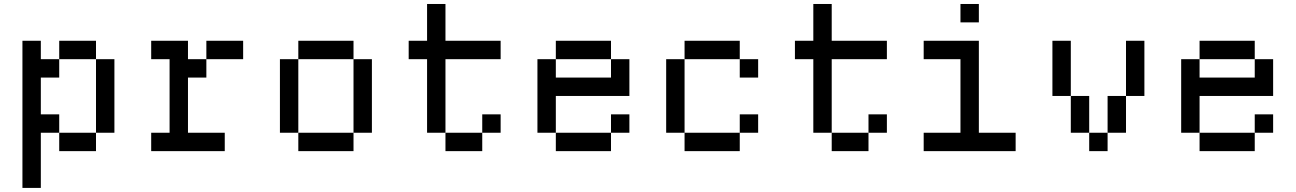

<svg xmlns="http://www.w3.org/2000/svg" viewBox="-20 -747 6404 949"><path d="M90.9 -545.5V181.8H181.8V-90.9H272.7V-181.8H181.8V-363.6H272.7V-454.5H181.8V-545.5ZM272.7 -545.5V-454.5H454.5V-545.5ZM454.5 -454.5V-90.9H545.5V-454.5ZM272.7 -90.9V0H454.5V-90.9Z M909.1 -545.5H727.3V-454.5H818.2V-90.9H727.3V0H1090.9V-90.9H909.1V-363.6H1000V-454.5H909.1ZM1181.8 -545.5H1000V-454.5H1181.8Z M1454.5 -545.5V-454.5H1727.3V-545.5ZM1727.3 -454.5V-90.9H1818.2V-454.5ZM1363.6 -454.5V-90.9H1454.5V-454.5ZM1454.5 -90.9V0H1727.3V-90.9Z M2090.9 -727.3V-545.5H2000V-454.5H2090.9V-90.9H2181.8V-454.5H2454.5V-545.5H2181.8V-727.3ZM2181.8 -90.9V0H2363.6V-90.9ZM2363.6 -181.8V-90.9H2454.5V-181.8Z M2727.3 -545.5V-454.5H3000V-545.5ZM2636.4 -454.5V-90.9H2727.3V-272.7H3090.9V-454.5H3000V-363.6H2727.3V-454.5ZM2727.3 -90.9V0H3000V-90.9ZM3000 -181.8V-90.9H3090.9V-181.8Z M3363.6 -545.5V-454.5H3636.4V-545.5ZM3272.7 -454.5V-90.9H3363.6V-454.5ZM3363.6 -90.9V0H3636.4V-90.9ZM3636.4 -454.5V-363.6H3727.3V-454.5ZM3636.4 -181.8V-90.9H3727.3V-181.8Z M4000 -727.3V-545.5H3909.1V-454.5H4000V-90.9H4090.9V-454.5H4363.6V-545.5H4090.9V-727.3ZM4090.9 -90.9V0H4272.7V-90.9ZM4272.7 -181.8V-90.9H4363.6V-181.8Z M4727.3 -454.5V-90.9H4545.5V0H5000V-90.9H4818.2V-545.5H4545.5V-454.5ZM4727.3 -727.3V-636.4H4818.2V-727.3Z M5181.8 -545.5V-272.7H5272.7V-545.5ZM5545.5 -545.5V-272.7H5636.4V-545.5ZM5363.6 -90.9V-272.7H5272.7V-90.9ZM5363.6 -90.9V0H5454.5V-90.9ZM5454.5 -272.7V-90.9H5545.5V-272.7Z M5909.1 -545.5V-454.5H6181.8V-545.5ZM5818.2 -454.5V-90.9H5909.1V-272.7H6272.7V-454.5H6181.8V-363.6H5909.1V-454.5ZM5909.1 -90.9V0H6181.8V-90.9ZM6181.8 -181.8V-90.9H6272.7V-181.8Z"/></svg>

Font: Departure Mono
Style: Regular
Weight: 400
Monospace: yes
Designer: Helena Zhang
Version: Version 1.500;Glyphs 3.3.1 (3343)